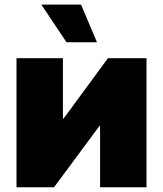

<svg xmlns="http://www.w3.org/2000/svg" viewBox="-20 -792 689 812"><path d="M599.6 0H403.3V-259.8H400.9L208.5 0H49.8V-545.9H246.1V-290H248.5L436.5 -545.9H599.6ZM261.2 -613.3 154.8 -772.5H322.8L390.1 -613.3Z"/></svg>

Font: Inter Black
Style: Regular
Weight: 900
Designer: Rasmus Andersson
Foundry: rsms
Version: Version 4.000;git-a52131595